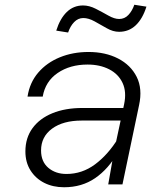

<svg xmlns="http://www.w3.org/2000/svg" viewBox="-20 -777 690 809"><path d="M436 0 461 -142 503 -338Q514 -390 496.5 -427.5Q479 -465 440 -485Q401 -505 349 -505Q275 -505 223 -469.5Q171 -434 160 -370H96Q105 -429 141 -471Q177 -513 232 -535.5Q287 -558 353 -558Q424 -558 477.5 -530.5Q531 -503 556 -453Q581 -403 566 -334L496 0ZM250 12Q203 12 166.5 -6.5Q130 -25 108.5 -59Q87 -93 87 -139Q87 -196 117 -237Q147 -278 201 -300Q255 -322 327 -322H512L501 -269H324Q246 -269 199.5 -235Q153 -201 153 -143Q153 -96 183.5 -70Q214 -44 260 -44Q326 -44 380.5 -84.5Q435 -125 477 -193V-135Q437 -65 381 -26.5Q325 12 250 12ZM267 -640 217 -648Q233 -699 261.5 -726.5Q290 -754 330 -754Q356 -754 383.5 -740Q411 -726 436.5 -711.5Q462 -697 482 -697Q505 -697 521 -714Q537 -731 546 -757L597 -749Q581 -698 552 -670.5Q523 -643 482 -643Q456 -643 430 -658Q404 -673 378.5 -687Q353 -701 331 -701Q309 -701 292.5 -684Q276 -667 267 -640Z"/></svg>

Font: Azeret Mono ExtraLight
Style: Italic
Weight: 250
Italic angle: -12°
Designer: Martin Vácha
Foundry: Displaay
Version: Version 1.002